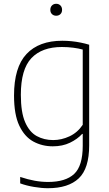

<svg xmlns="http://www.w3.org/2000/svg" viewBox="-20 -763 576 1013"><path d="M233 230Q199.5 230 159.2 223.2Q119 216.5 86.5 204.5V170.5Q127 184 163 190.5Q199 197 233.5 197Q326 197 371.2 154.8Q416.5 112.5 416.5 6V-56.5H413.5Q388.5 -29 349.2 -10Q310 9 258.5 9Q202.5 9 156 -16.2Q109.5 -41.5 81.8 -100Q54 -158.5 54 -259Q54 -408 119.8 -478Q185.5 -548 308.5 -548Q333 -548 357.8 -545.5Q382.5 -543 406 -538.2Q429.5 -533.5 450.5 -527V3.5Q450.5 126 395.5 178Q340.5 230 233 230ZM260.5 -24Q304.5 -24 346.8 -43.8Q389 -63.5 416.5 -104.5V-501.5Q395.5 -507.5 366.8 -511.2Q338 -515 306.5 -515Q201 -515 145.5 -456Q90 -397 90 -263Q90 -170 112.8 -118Q135.5 -66 174 -45Q212.5 -24 260.5 -24ZM276.5 -680Q263 -680 254.2 -688.5Q245.5 -697 245.5 -711Q245.5 -725.5 254.2 -734.2Q263 -743 276.5 -743Q290 -743 298.8 -734.2Q307.5 -725.5 307.5 -711Q307.5 -697 298.8 -688.5Q290 -680 276.5 -680Z"/></svg>

Font: Encode Sans Condensed Thin Thin
Style: Regular
Weight: 250
Version: Version 3.002